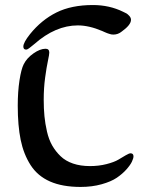

<svg xmlns="http://www.w3.org/2000/svg" viewBox="-20 -720 580 755"><path d="M173.8 -513.2Q173.8 -505.9 168.5 -481Q163.1 -456.1 157.5 -415Q151.9 -374 151.9 -328.1Q151.9 -292.5 154.8 -262.9Q157.7 -233.4 164.8 -202.4Q171.9 -171.4 185.3 -147.9Q198.7 -124.5 218.3 -105.7Q237.8 -86.9 267.1 -76.9Q296.4 -66.9 334 -66.9Q368.7 -66.9 398.9 -74.7Q429.2 -82.5 445.1 -92Q460.9 -101.6 474.4 -109.4Q487.8 -117.2 493.2 -117.2Q504.9 -117.2 504.9 -105Q504.9 -97.7 498.8 -84.5Q492.7 -71.3 477.1 -53.7Q461.4 -36.1 439.2 -21Q417 -5.9 379.4 4.6Q341.8 15.1 296.9 15.1Q225.6 15.1 176.8 -6.3Q127.9 -27.8 100.3 -70.8Q72.8 -113.8 61.3 -169.9Q49.8 -226.1 49.8 -304.2Q49.8 -359.4 56.6 -403.8Q63.5 -448.2 73.2 -467.3Q85.4 -491.7 111.6 -510Q137.7 -528.3 159.2 -528.3Q173.8 -528.3 173.8 -513.2ZM495.1 -642.1Q495.1 -622.1 459 -596.2Q444.3 -584 425.8 -584Q421.4 -584 417.5 -584.7Q413.6 -585.4 408.7 -587.2Q403.8 -588.9 400.9 -589.8Q397.9 -590.8 391.4 -593.8Q384.8 -596.7 381.8 -598.1Q330.1 -620.1 286.1 -620.1Q198.2 -620.1 115.2 -546.9Q112.8 -544.9 107.9 -541Q103 -537.1 100.3 -534.9Q97.7 -532.7 94 -530Q90.3 -527.3 87.6 -526.1Q85 -524.9 83 -524.9Q71.8 -524.9 71.8 -537.1Q71.8 -552.7 98.1 -585.9Q143.1 -641.6 201.9 -670.9Q260.7 -700.2 345.2 -700.2Q410.2 -700.2 463.9 -673.8Q473.1 -669.4 477.3 -667.2Q481.4 -665 488.3 -657.7Q495.1 -650.4 495.1 -642.1Z"/></svg>

Font: SirinStencil
Style: Regular
Weight: 400
Designer: Olga Karpushina (okarpush@gmail.com)
Foundry: Cyreal (www.cyreal.org)
Version: Version 1.002